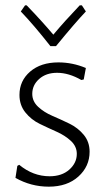

<svg xmlns="http://www.w3.org/2000/svg" viewBox="-20 -694 404 720"><path d="M287 -674 302 -651Q262 -609 190 -521H169Q107 -600 58 -651L74 -674H80Q136 -616 180 -564Q220 -612 279 -674ZM199 -460Q252 -460 302 -439L294 -396L285 -394Q238 -421 194 -421Q153 -421 127 -398Q101 -375 101 -342Q101 -314 123 -293.5Q145 -273 176.5 -259.5Q208 -246 240 -230.5Q272 -215 294 -188.5Q316 -162 316 -125Q316 -70 274 -32Q232 6 163 6Q96 6 38 -27L45 -72L52 -76Q104 -33 166 -33Q212 -33 240 -58Q268 -83 268 -117Q268 -145 246 -165.5Q224 -186 192.5 -200Q161 -214 129 -229.5Q97 -245 75 -272.5Q53 -300 53 -338Q53 -391 93 -425.5Q133 -460 199 -460Z"/></svg>

Font: Alegreya Sans Light
Style: Regular
Weight: 300
Designer: Juan Pablo del Peral
Foundry: Huerta Tipografica
Version: Version 2.007